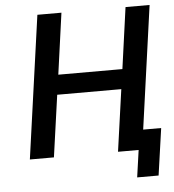

<svg xmlns="http://www.w3.org/2000/svg" viewBox="-57 -760 859 946"><g transform="rotate(-5 372.5 -286.5)"><path d="M689 134 722 -98H633L718 -707H599L557 -404H240L282 -707H163L64 0H183L226 -306H543L500 0H602L583 134Z"/></g></svg>

Font: Brisa Sans Medium
Style: Italic
Weight: 600
Italic angle: -8°
Designer: Dalton Maag Ltd
Foundry: Dalton Maag Ltd
Version: Version 1.101;July 10, 2019;FontCreator 11.5.0.2425 64-bit